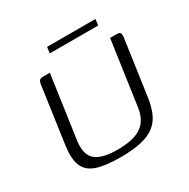

<svg xmlns="http://www.w3.org/2000/svg" viewBox="-119 -597 702 712"><g transform="rotate(-30 232.0 -241.5)"><path d="M131 -399 92 -125Q86 -71 114 -48.5Q142 -26 206 -26Q276 -26 309.5 -49.5Q343 -73 350 -125L389 -399Q390 -399 393.5 -399Q397 -399 401 -399Q405 -399 409 -399Q413 -399 414 -399Q424 -399 428 -397.5Q432 -396 433.5 -391Q435 -386 434 -375L400 -137Q395 -102 383.5 -75Q372 -48 350 -30.5Q328 -13 292 -4.5Q256 4 201 4Q136 4 99.5 -9Q63 -22 51 -52.5Q39 -83 46 -134L80 -375Q82 -389 86.5 -394Q91 -399 103 -399Q111 -399 117 -399Q123 -399 131 -399ZM167 -461 170 -487H377L374 -461Z"/></g></svg>

Font: Genos Thin Light
Style: Italic
Weight: 300
Italic angle: -8°
Version: Version 1.010